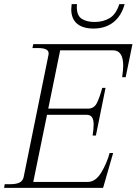

<svg xmlns="http://www.w3.org/2000/svg" viewBox="-41 -915 665 935"><path d="M306 -870Q306 -877 308 -895H334L333 -881Q333 -839 357 -823.5Q381 -808 420 -808Q461 -808 492.5 -826.5Q524 -845 540 -895H566Q550 -837 511 -806.5Q472 -776 414 -776Q362 -776 334 -800Q306 -824 306 -870ZM604 -700 571 -539H554Q559 -577 559 -595Q559 -670 509 -670H252L194 -386H387Q416 -386 429.5 -411Q443 -436 457 -487H473L426 -255H410Q415 -287 415 -309Q415 -332 407 -344Q399 -356 380 -356H188L121 -29H386Q424 -29 451.5 -74Q479 -119 493 -170H510L461 0H-21L-18 -18H9Q38 -18 54 -26Q70 -34 74 -52L195 -647Q199 -665 186 -673Q173 -681 144 -681H117L121 -700Z"/></svg>

Font: Taviraj ExtraLight
Style: Italic
Weight: 275
Italic angle: -12°
Designer: Katatrad Team
Foundry: CadsonDemak
Version: Version 1.001